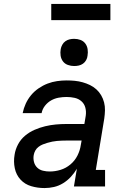

<svg xmlns="http://www.w3.org/2000/svg" viewBox="-20 -946 640 974"><path d="M206 8Q171 8 138.5 -1.5Q106 -11 84 -35Q62 -59 55 -92.5Q48 -126 54 -161Q58 -188 71.5 -213.5Q85 -239 107 -257.5Q129 -276 155.5 -287.5Q182 -299 209 -305.5Q236 -312 263 -314.5Q290 -317 317 -317H408L415 -359Q418 -380 413 -399.5Q408 -419 393.5 -432Q379 -445 359 -449.5Q339 -454 318 -454Q298 -454 278 -450.5Q258 -447 240 -437Q222 -427 208.5 -410Q195 -393 191 -372H95Q100 -397 110.5 -420Q121 -443 137.5 -463Q154 -483 176 -498Q198 -513 221.5 -522Q245 -531 269.5 -534.5Q294 -538 318 -538Q339 -538 359.5 -536Q380 -534 399.5 -528.5Q419 -523 436.5 -514.5Q454 -506 468.5 -493Q483 -480 493 -463Q503 -446 508 -426.5Q513 -407 512.5 -386.5Q512 -366 509 -345L466 -84H513V0H355L370 -90Q357 -68 339.5 -49Q322 -30 300 -16.5Q278 -3 254 2.5Q230 8 206 8ZM232 -76Q260 -76 287.5 -84.5Q315 -93 337.5 -112Q360 -131 373 -157Q386 -183 390 -211L394 -233H317Q305 -233 293 -232.5Q281 -232 269 -231Q257 -230 245 -227.5Q233 -225 221 -221.5Q209 -218 197.5 -213.5Q186 -209 175.5 -201Q165 -193 159 -182Q153 -171 151 -159Q148 -141 152.5 -124Q157 -107 169 -95.5Q181 -84 198 -80Q215 -76 232 -76ZM356 -611Q340 -611 324.5 -616.5Q309 -622 299.5 -634.5Q290 -647 287.5 -663.5Q285 -680 288 -697Q290 -708 296 -719Q302 -730 312 -737Q322 -744 333.5 -746.5Q345 -749 356 -749Q373 -749 388 -743.5Q403 -738 412.5 -725.5Q422 -713 424.5 -696.5Q427 -680 424 -663Q423 -652 417 -641Q411 -630 401 -623Q391 -616 379.5 -613.5Q368 -611 356 -611ZM540 -844H240V-926H540Z"/></svg>

Font: Iosevka Curly Slab MdExObl
Style: Regular
Weight: 500
Width: 7
Italic angle: -9°
Monospace: yes
Designer: Belleve Invis
Foundry: Belleve Invis
Version: Version 11.1.0; ttfautohint (v1.8.3)